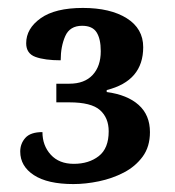

<svg xmlns="http://www.w3.org/2000/svg" viewBox="-20 -844 440 484"><path d="M165 -380Q100 -380 65.5 -402.5Q31 -425 31 -462Q31 -482 44 -496.5Q57 -511 87 -511Q87 -477 108 -454Q129 -431 166 -431Q204 -431 229 -450.5Q254 -470 254 -513Q254 -547 232 -566.5Q210 -586 155 -586H122V-633H155Q193 -633 213.5 -655Q234 -677 234 -715Q234 -746 223.5 -762.5Q213 -779 187 -779Q156 -779 144.5 -753Q133 -727 133 -692Q93 -692 69.5 -700.5Q46 -709 46 -735Q46 -772 82.5 -798Q119 -824 189 -824Q258 -824 299.5 -798Q341 -772 341 -725Q341 -640 249 -617V-612Q301 -605 329.5 -579.5Q358 -554 358 -511Q358 -474 339.5 -449Q321 -424 292 -409Q263 -394 229.5 -387Q196 -380 165 -380Z"/></svg>

Font: NotoSerif-Bold
Style: Regular
Weight: 700
Designer: Monotype Design Team
Foundry: Monotype Imaging Inc.
Version: Version 2.007; ttfautohint (v1.8) -l 8 -r 50 -G 200 -x 14 -D